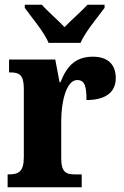

<svg xmlns="http://www.w3.org/2000/svg" viewBox="-20 -786 519 806"><path d="M184 -606H318C337 -651 391 -715 419 -753V-766H347C325 -741 277 -700 251 -672C225 -700 177 -741 156 -766H84V-753C111 -715 166 -651 184 -606ZM12 0H323V-54H293C259 -54 237 -62 237 -121V-279C237 -357 258 -450 304 -450C337 -450 343 -421 343 -366C418 -366 466 -395 466 -458C466 -511 437 -548 370 -548C301 -548 262 -513 234 -441H230L212 -536H18V-482H22C60 -482 80 -473 80 -414V-126C80 -63 56 -54 16 -54H12Z"/></svg>

Font: Noto Serif Condensed ExtraBold
Style: Regular
Weight: 800
Width: 3
Designer: Monotype Design Team
Foundry: Monotype Imaging Inc.
Version: Version 2.013